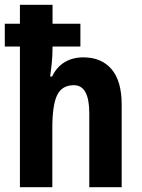

<svg xmlns="http://www.w3.org/2000/svg" viewBox="-22 -780 590 800"><path d="M197 -760V-681H313V-586H197Q197 -548 193.5 -514.5Q190 -481 187 -461H195Q214 -501 247.5 -521Q281 -541 325 -541Q401 -541 443 -491.5Q485 -442 485 -344V0H350V-308Q350 -425 286 -425Q236 -425 216 -383.5Q196 -342 196 -247V0H61V-586H-2V-681H61V-760Z"/></svg>

Font: Noto Sans Tamil Condensed
Style: Bold
Weight: 700
Width: 3
Designer: Jelle Bosma - Monotype Design Team
Foundry: Monotype Imaging Inc.
Version: Version 2.004; ttfautohint (v1.8.4.7-5d5b)